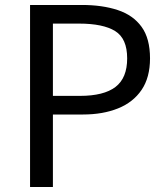

<svg xmlns="http://www.w3.org/2000/svg" viewBox="-20 -753 673 773"><path d="M101 0V-733H310Q392 -733 454 -712.5Q516 -692 550 -645Q584 -598 584 -518Q584 -441 550 -391Q516 -341 455 -316.5Q394 -292 314 -292H193V0ZM193 -367H302Q398 -367 445 -403Q492 -439 492 -518Q492 -598 443.5 -628Q395 -658 298 -658H193Z"/></svg>

Font: Noto Sans HK Thin
Style: Regular
Weight: 400
Version: Version 2.004-H2;hotconv 1.0.118;makeotfexe 2.5.65603